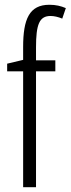

<svg xmlns="http://www.w3.org/2000/svg" viewBox="-20 -785 296 805"><path d="M212 -486V-532H131V-586C131 -683 145 -718 192 -718C207 -718 224 -714 241 -707L256 -751C235 -760 214 -765 187 -765C103 -765 77 -705 77 -588V-534L10 -518V-486H77V0H131V-486Z"/></svg>

Font: Noto Sans Kannada ExtraCondensed Light
Style: Regular
Weight: 300
Width: 2
Designer: Jelle Bosma - Monotype Design Team
Foundry: Monotype Imaging Inc.
Version: Version 2.005